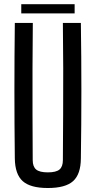

<svg xmlns="http://www.w3.org/2000/svg" viewBox="-20 -912 468 939"><path d="M214 7.5Q128.5 7.5 91 -26.2Q53.5 -60 52.5 -137Q50.5 -304 50.5 -468.8Q50.5 -633.5 52.5 -800H140.5Q139.5 -689 139 -577Q138.5 -465 139 -352.8Q139.5 -240.5 140 -129Q140 -97 156.8 -83Q173.5 -69 214 -69Q254.5 -69 271 -83Q287.5 -97 287.5 -129Q288 -240.5 288.8 -352.8Q289.5 -465 289.2 -577Q289 -689 287.5 -800H375.5Q378 -633.5 378 -468.8Q378 -304 375.5 -137Q375 -60 337.5 -26.2Q300 7.5 214 7.5ZM84 -891.5H345V-846.5H84Z"/></svg>

Font: Big Shoulders Text Thin Medium
Style: Regular
Weight: 500
Version: Version 2.002